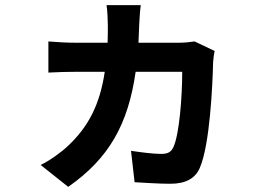

<svg xmlns="http://www.w3.org/2000/svg" viewBox="-20 -650 1040 746"><path d="M527 -630H394C397 -612 399 -572 399 -553C399 -529 399 -506 398 -484H273C242 -484 202 -486 168 -489V-368C202 -370 246 -371 274 -371H387C368 -243 323 -157 244 -83C220 -60 175 -27 138 -9L245 76C403 -34 478 -167 507 -371H688C688 -275 677 -129 654 -79C645 -60 634 -52 606 -52C576 -52 529 -58 489 -64L503 58C542 60 596 64 642 64C703 64 739 42 756 3C796 -88 806 -323 808 -409C809 -419 811 -439 814 -452L736 -489C717 -486 696 -484 675 -484H518C519 -507 520 -531 521 -556C522 -576 524 -611 527 -630Z"/></svg>

Font: DAIFUKU Sans JP
Style: Bold
Weight: 700
Designer: Original font ‘Source Han Sans JP’ : Ryoko NISHIZUKA  (kana, bopomofo & ideographs); Paul D. Hunt (Latin, Greek & Cyrill
Foundry: Daifuku
Version: Version 1.001